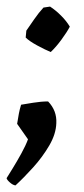

<svg xmlns="http://www.w3.org/2000/svg" viewBox="-27 -434 254 583"><path d="M127 -276Q110 -283 86 -296Q62 -309 51 -320L53 -341Q62 -354 76.5 -375Q91 -396 105 -411L125 -414Q142 -403 158.5 -386.5Q175 -370 185 -353Q176 -336 159.5 -313.5Q143 -291 127 -276ZM20 129Q12 128 3 120Q-6 112 -7 107Q-2 99 11 78Q24 57 37.5 32.5Q51 8 58 -11L25 -58Q26 -62 28 -75.5Q30 -89 33 -101.5Q36 -114 37 -116Q49 -118 73.5 -122Q98 -126 119 -126Q146 -98 144 -60Q143 -27 122.5 8Q102 43 73.5 74.5Q45 106 20 129Z"/></svg>

Font: Labrada SemiBold
Style: Italic
Weight: 600
Italic angle: -7°
Designer: Mercedes Jáuregui
Foundry: Omnibus-Type Team
Version: Version 1.000; ttfautohint (v1.8.4.7-5d5b)